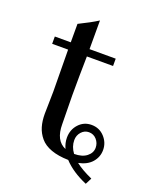

<svg xmlns="http://www.w3.org/2000/svg" viewBox="-133 -697 670 845"><g transform="rotate(20 202.5 -274.5)"><path d="M309.6 -488.3V-454.1H187Q185.1 -362.3 185.1 -271Q185.1 -226.1 187 -137.2Q187 -60.1 237.8 -39.1Q226.6 -64 226.6 -88.4Q226.6 -126 250.5 -152.1Q274.4 -178.2 310.1 -178.2Q346.7 -178.2 370.8 -152.1Q395 -126 395 -91.3Q395 -58.6 373.5 -33.7Q352.1 -8.8 311 -0.5Q339.4 22 389.2 44.4L374 74.2Q305.2 44.9 265.6 2Q218.3 1 184.8 -11.2Q151.4 -23.4 133.1 -45.4Q114.7 -67.4 106.9 -93.8Q99.1 -120.1 99.1 -153.8Q99.1 -176.3 100.1 -204.8Q101.1 -233.4 101.1 -259.3Q101.1 -283.2 100.1 -354.7Q99.1 -426.3 99.1 -454.1H24.4V-488.3H99.1V-574.7Q153.3 -601.1 187 -622.6V-488.3ZM310.1 -144Q289.6 -144 275.1 -127.9Q260.7 -111.8 260.7 -89.4Q260.7 -58.6 280.8 -31.7Q318.4 -31.7 339.6 -48.6Q360.8 -65.4 360.8 -89.4Q360.8 -111.3 346.4 -127.7Q332 -144 310.1 -144Z"/></g></svg>

Font: Flanker
Style: Regular
Weight: 400
Designer: Flanker
Foundry: Flanker
Version: Version 2.027